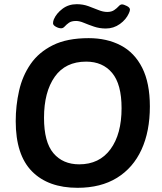

<svg xmlns="http://www.w3.org/2000/svg" viewBox="-20 -889 771 916"><path d="M485 -753Q455 -753 428.5 -762Q402 -771 380.5 -780Q359 -789 343 -789Q321 -789 309 -780.5Q297 -772 289 -763Q281 -754 272 -754Q260 -754 246.5 -761.5Q233 -769 233 -778Q233 -787 237 -797Q249 -825 278 -847Q307 -869 346 -869Q376 -869 402 -859.5Q428 -850 450 -841Q472 -832 492 -832Q512 -832 525 -841Q538 -850 546 -859Q554 -868 562 -868Q570 -868 585 -860.5Q600 -853 600 -843Q600 -837 595 -826Q582 -796 552 -774.5Q522 -753 485 -753ZM350 7Q210 7 132.5 -71.5Q55 -150 55 -311Q55 -385 71 -456Q87 -527 126 -583.5Q165 -640 232.5 -673.5Q300 -707 403 -707Q490 -707 556 -672.5Q622 -638 658.5 -565.5Q695 -493 695 -381Q695 -262 655 -175Q615 -88 538 -40.5Q461 7 350 7ZM358 -105Q454 -105 507 -177Q560 -249 560 -373Q560 -487 515 -541Q470 -595 391 -595Q292 -595 241 -522.5Q190 -450 190 -327Q190 -211 235 -158Q280 -105 358 -105Z"/></svg>

Font: Asap SemiBold
Style: Italic
Weight: 600
Italic angle: -6°
Designer: Pablo Cosgaya
Foundry: Omnibus-Type
Version: Version 3.001; ttfautohint (v1.8.3)